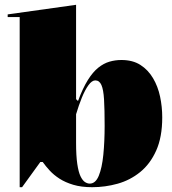

<svg xmlns="http://www.w3.org/2000/svg" viewBox="-20 -765 716 800"><path d="M62 15V-694H12V-705L297 -745V-352L305 -344Q325 -398 346 -431.5Q367 -465 389.5 -483Q412 -501 436 -508Q460 -515 486 -515Q533 -515 565 -494.5Q597 -474 617.5 -439.5Q638 -405 647 -362.5Q656 -320 656 -276Q656 -194 631 -138Q606 -82 564 -48Q522 -14 470 0.5Q418 15 364 15Q319 15 285.5 5Q252 -5 228 -20.5Q204 -36 187 -54.5Q170 -73 158 -90H148L72 15ZM354 0Q378 0 391.5 -32.5Q405 -65 410.5 -120Q416 -175 416 -241Q416 -309 413.5 -350.5Q411 -392 402.5 -411Q394 -430 377 -430Q363 -430 348.5 -410Q334 -390 321 -358Q308 -326 297 -289V-170Q297 -116 302 -82Q307 -48 315.5 -30.5Q324 -13 334 -6.5Q344 0 354 0Z"/></svg>

Font: Kalnia Thin
Style: Regular
Weight: 100
Version: Version 1.105